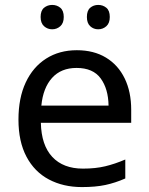

<svg xmlns="http://www.w3.org/2000/svg" viewBox="-20 -750 604 780"><path d="M292 -546Q361 -546 410.5 -516Q460 -486 486.5 -431.5Q513 -377 513 -304V-251H146Q148 -160 192.5 -112.5Q237 -65 317 -65Q368 -65 407.5 -74.5Q447 -84 489 -102V-25Q448 -7 408 1.5Q368 10 313 10Q237 10 178.5 -21Q120 -52 87.5 -113.5Q55 -175 55 -264Q55 -352 84.5 -415Q114 -478 167.5 -512Q221 -546 292 -546ZM291 -474Q228 -474 191.5 -433.5Q155 -393 148 -321H421Q420 -389 389 -431.5Q358 -474 291 -474ZM145 -681Q145 -707 159 -718.5Q173 -730 192 -730Q211 -730 225 -718.5Q239 -707 239 -681Q239 -656 225 -643.5Q211 -631 192 -631Q173 -631 159 -643.5Q145 -656 145 -681ZM333 -681Q333 -707 346.5 -718.5Q360 -730 379 -730Q398 -730 412 -718.5Q426 -707 426 -681Q426 -656 412 -643.5Q398 -631 379 -631Q360 -631 346.5 -643.5Q333 -656 333 -681Z"/></svg>

Font: Noto Sans Nag Mundari
Style: Regular
Weight: 400
Designer: Muthu Nedumaran
Version: Version 1.000; ttfautohint (v1.8.4.7-5d5b)